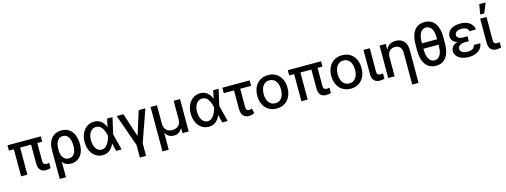

<svg xmlns="http://www.w3.org/2000/svg" viewBox="-12 -1797 8003 3037"><g transform="rotate(-15 3989.5 -278.5)"><path d="M582 -443.4H502V-143.6Q502.4 -111.3 518.3 -99.1Q534.2 -86.9 560.5 -86.9Q583 -86.9 602.5 -92.8V-4.9Q583.5 0.5 565.7 3.7Q547.9 6.8 525.4 6.8Q466.3 6.8 433.3 -27.6Q400.4 -62 400.4 -137.7V-443.4H220.7V0H118.2V-443.4H37.1V-530.3H582Z M920.9 -537.1Q994.6 -537.1 1045.9 -501Q1097.2 -464.8 1122.8 -400.6Q1148.4 -336.4 1148.4 -252V-242.2Q1148.4 -168 1122.3 -110.8Q1096.2 -53.7 1047.9 -22Q999.5 9.8 934.6 9.8Q889.6 9.8 856.4 -6.3Q823.2 -22.5 798.8 -53.7L799.8 197.3H697.3V-274.4Q697.3 -359.9 725.6 -418.9Q753.9 -478 804.2 -507.6Q854.5 -537.1 920.9 -537.1ZM797.9 -230Q799.3 -193.4 811.8 -159.2Q824.2 -125 851.6 -102.1Q878.9 -79.1 921.9 -79.1Q963.4 -79.1 990.5 -101.3Q1017.6 -123.5 1030.3 -160.2Q1043 -196.8 1043 -242.2V-252Q1043 -338.9 1012.2 -392.1Q981.4 -445.3 918.9 -445.3Q877.4 -445.3 850.1 -420.7Q822.8 -396 810.1 -356.4Q797.4 -316.9 797.9 -271.5Z M1228.5 -265.6Q1228.5 -344.2 1258.1 -406.2Q1287.6 -468.3 1339.4 -502.7Q1391.1 -537.1 1456.1 -537.1Q1522.9 -537.1 1568.1 -500.7Q1613.3 -464.4 1638.7 -399.4H1640.1L1668 -530.3H1756.8L1696.8 -265.1L1763.7 0H1674.8L1644 -128.9H1642.6Q1615.7 -64.5 1569.1 -26.9Q1522.5 10.7 1454.1 10.7Q1387.7 10.7 1336.4 -24.2Q1285.2 -59.1 1256.8 -122.1Q1228.5 -185.1 1228.5 -265.6ZM1459 -78.1Q1502 -78.1 1533.2 -108.2Q1564.5 -138.2 1583 -179.9Q1601.6 -221.7 1611.3 -263.7L1611.8 -265.1L1611.3 -266.6Q1597.2 -337.9 1562.5 -393.1Q1527.8 -448.2 1463.9 -448.2Q1424.8 -448.2 1394.8 -425Q1364.7 -401.9 1348.4 -360.1Q1332 -318.4 1332 -264.6Q1332 -211.9 1347.9 -169.2Q1363.8 -126.5 1392.6 -102.3Q1421.4 -78.1 1459 -78.1Z M1935.5 -530.3 2062.5 -139.6 2185.5 -530.3H2294.9L2111.3 -8.8V199.2H2009.8V-8.8L1825.2 -530.3Z M2379.9 -530.3H2484.4V-220.7Q2484.4 -181.6 2501.2 -151.4Q2518.1 -121.1 2549.1 -104.5Q2580.1 -87.9 2621.1 -87.9Q2661.6 -87.9 2692.6 -104.5Q2723.6 -121.1 2740.7 -151.4Q2757.8 -181.6 2757.8 -220.7V-530.3H2862.3V0H2759.8V-78.1H2754.9Q2736.3 -39.1 2700.7 -18.1Q2665 2.9 2621.1 2.9Q2576.7 2.9 2541.3 -17.8Q2505.9 -38.6 2486.3 -78.1H2482.4V197.3H2379.9Z M2965.8 -265.6Q2965.8 -344.2 2995.4 -406.2Q3024.9 -468.3 3076.7 -502.7Q3128.4 -537.1 3193.4 -537.1Q3260.3 -537.1 3305.4 -500.7Q3350.6 -464.4 3376 -399.4H3377.4L3405.3 -530.3H3494.1L3434.1 -265.1L3501 0H3412.1L3381.3 -128.9H3379.9Q3353 -64.5 3306.4 -26.9Q3259.8 10.7 3191.4 10.7Q3125 10.7 3073.7 -24.2Q3022.5 -59.1 2994.1 -122.1Q2965.8 -185.1 2965.8 -265.6ZM3196.3 -78.1Q3239.3 -78.1 3270.5 -108.2Q3301.8 -138.2 3320.3 -179.9Q3338.9 -221.7 3348.6 -263.7L3349.1 -265.1L3348.6 -266.6Q3334.5 -337.9 3299.8 -393.1Q3265.1 -448.2 3201.2 -448.2Q3162.1 -448.2 3132.1 -425Q3102.1 -401.9 3085.7 -360.1Q3069.3 -318.4 3069.3 -264.6Q3069.3 -211.9 3085.2 -169.2Q3101.1 -126.5 3129.9 -102.3Q3158.7 -78.1 3196.3 -78.1Z M4002.9 -441.4H3824.2V-139.6Q3824.2 -103.5 3838.1 -92.3Q3852.1 -81.1 3875 -81.1Q3887.2 -81.1 3897.7 -84.5Q3908.2 -87.9 3919.9 -93.8L3939.5 -13.7Q3917.5 0 3896.7 4.9Q3876 9.8 3848.6 9.8Q3786.1 9.8 3754.4 -27.1Q3722.7 -64 3722.7 -142.6V-441.4H3554.7V-530.3H4002.9Z M4055.7 -262.7Q4055.7 -344.7 4086.4 -406.7Q4117.2 -468.8 4173.3 -502.9Q4229.5 -537.1 4303.7 -537.1Q4377.4 -537.1 4433.6 -502.9Q4489.7 -468.8 4520.3 -406.5Q4550.8 -344.2 4550.8 -262.7Q4550.8 -181.2 4520.3 -119.4Q4489.7 -57.6 4433.6 -23.4Q4377.4 10.7 4303.7 10.7Q4229.5 10.7 4173.3 -23.4Q4117.2 -57.6 4086.4 -119.4Q4055.7 -181.2 4055.7 -262.7ZM4445.3 -262.7Q4445.3 -314.9 4429.4 -357.7Q4413.6 -400.4 4381.6 -425.8Q4349.6 -451.2 4303.7 -451.2Q4256.8 -451.2 4224.4 -425.8Q4191.9 -400.4 4176 -357.7Q4160.2 -314.9 4160.2 -262.7Q4160.2 -210.4 4176 -168.2Q4191.9 -126 4224.4 -101.1Q4256.8 -76.2 4303.7 -76.2Q4350.1 -76.2 4381.8 -101.1Q4413.6 -126 4429.4 -168.2Q4445.3 -210.4 4445.3 -262.7Z M5171.9 -443.4H5091.8V-143.6Q5092.3 -111.3 5108.2 -99.1Q5124 -86.9 5150.4 -86.9Q5172.9 -86.9 5192.4 -92.8V-4.9Q5173.3 0.5 5155.5 3.7Q5137.7 6.8 5115.2 6.8Q5056.2 6.8 5023.2 -27.6Q4990.2 -62 4990.2 -137.7V-443.4H4810.5V0H4708V-443.4H4627V-530.3H5171.9Z M5267.6 -262.7Q5267.6 -344.7 5298.3 -406.7Q5329.1 -468.8 5385.3 -502.9Q5441.4 -537.1 5515.6 -537.1Q5589.4 -537.1 5645.5 -502.9Q5701.7 -468.8 5732.2 -406.5Q5762.7 -344.2 5762.7 -262.7Q5762.7 -181.2 5732.2 -119.4Q5701.7 -57.6 5645.5 -23.4Q5589.4 10.7 5515.6 10.7Q5441.4 10.7 5385.3 -23.4Q5329.1 -57.6 5298.3 -119.4Q5267.6 -181.2 5267.6 -262.7ZM5657.2 -262.7Q5657.2 -314.9 5641.4 -357.7Q5625.5 -400.4 5593.5 -425.8Q5561.5 -451.2 5515.6 -451.2Q5468.8 -451.2 5436.3 -425.8Q5403.8 -400.4 5387.9 -357.7Q5372.1 -314.9 5372.1 -262.7Q5372.1 -210.4 5387.9 -168.2Q5403.8 -126 5436.3 -101.1Q5468.8 -76.2 5515.6 -76.2Q5562 -76.2 5593.8 -101.1Q5625.5 -126 5641.4 -168.2Q5657.2 -210.4 5657.2 -262.7Z M5969.7 -530.3 5968.8 -143.6Q5968.8 -111.3 5984.4 -99.1Q6000 -86.9 6027.3 -86.9Q6038.6 -86.9 6049.8 -88.6Q6061 -90.3 6068.4 -92.8V-3.9Q6029.8 6.8 5993.2 6.8Q5934.1 6.8 5900.1 -27.8Q5866.2 -62.5 5866.2 -137.7V-530.3Z M6234.4 0H6129.9V-530.3H6230.5V-443.4H6236.3Q6255.9 -487.8 6295.4 -512.5Q6335 -537.1 6392.6 -537.1Q6447.8 -537.1 6488.3 -514.4Q6528.8 -491.7 6551 -446.8Q6573.2 -401.9 6573.2 -336.9V199.2H6469.7V-324.2Q6469.7 -381.8 6439.9 -414.6Q6410.2 -447.3 6357.4 -447.3Q6321.8 -447.3 6293.7 -431.6Q6265.6 -416 6250 -386Q6234.4 -356 6234.4 -314.5Z M6913.1 9.8Q6843.3 9.8 6791.7 -24.4Q6740.2 -58.6 6711.9 -128.2Q6683.6 -197.8 6683.6 -301.8V-398.4Q6683.6 -502 6711.7 -570.8Q6739.7 -639.6 6790.8 -672.9Q6841.8 -706.1 6911.1 -706.1Q6981.4 -706.1 7032.2 -672.9Q7083 -639.6 7110.8 -570.8Q7138.7 -502 7138.7 -398.4V-301.8Q7138.7 -197.8 7111.1 -127.9Q7083.5 -58.1 7033 -24.2Q6982.4 9.8 6913.1 9.8ZM6911.1 -617.2Q6873.5 -617.2 6845.7 -594Q6817.9 -570.8 6802.5 -525.6Q6787.1 -480.5 6787.1 -416V-391.6H7035.2V-416Q7035.2 -481 7019.8 -526.1Q7004.4 -571.3 6976.6 -594.2Q6948.7 -617.2 6911.1 -617.2ZM6913.1 -79.1Q6950.2 -79.1 6977.5 -102.8Q7004.9 -126.5 7020 -172.9Q7035.2 -219.2 7035.2 -285.2V-302.7H6787.1V-285.2Q6787.1 -220.2 6802.7 -173.8Q6818.4 -127.4 6846.9 -103.3Q6875.5 -79.1 6913.1 -79.1Z M7335.4 -266.1Q7282.2 -280.8 7258.8 -312.3Q7235.4 -343.8 7235.4 -381.8Q7235.4 -430.2 7262.7 -465.3Q7290 -500.5 7338.9 -518.8Q7387.7 -537.1 7451.2 -537.1Q7512.2 -537.1 7559.3 -518.6Q7606.4 -500 7634.8 -465.3Q7663.1 -430.7 7668 -382.8H7563.5Q7556.6 -415 7526.4 -433.6Q7496.1 -452.1 7448.2 -452.1Q7415 -452.1 7390.1 -442.6Q7365.2 -433.1 7352.1 -416.5Q7338.9 -399.9 7338.9 -378.9Q7338.9 -347.7 7366.2 -330.1Q7393.6 -312.5 7445.3 -312.5H7512.7V-232.4H7445.3Q7412.6 -232.4 7386.5 -222.2Q7360.4 -211.9 7345.7 -193.4Q7331.1 -174.8 7331.1 -151.4Q7331.1 -129.9 7345.9 -112.8Q7360.8 -95.7 7388.4 -85.9Q7416 -76.2 7452.1 -76.2Q7506.3 -76.2 7535.4 -95.2Q7564.5 -114.3 7573.2 -154.3H7677.7Q7673.3 -104 7643.3 -66.9Q7613.3 -29.8 7563.7 -10Q7514.2 9.8 7452.1 9.8Q7387.7 9.8 7336.4 -9.3Q7285.2 -28.3 7255.9 -63.2Q7226.6 -98.1 7226.6 -143.6Q7226.6 -184.6 7252.2 -217.8Q7277.8 -251 7335.4 -266.1Z M7880.9 -530.3 7879.9 -143.6Q7879.9 -111.3 7895.5 -99.1Q7911.1 -86.9 7938.5 -86.9Q7949.7 -86.9 7960.9 -88.6Q7972.2 -90.3 7979.5 -92.8V-3.9Q7940.9 6.8 7904.3 6.8Q7845.2 6.8 7811.3 -27.8Q7777.3 -62.5 7777.3 -137.7V-530.3ZM7822.3 -755.9H7926.8L7861.3 -592.8H7794.9Z"/></g></svg>

Font: Pretendard JP Medium
Style: Regular
Weight: 500
Designer: Base glyphs from Inter by Rasmus Andersson; Hangeul glyphs from Noto Sans CJK(Source Han Sans) by Jang Soo-young and Kan
Foundry: Kil Hyung-jin
Version: Version 1.309